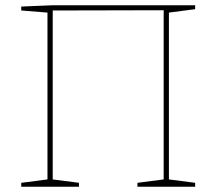

<svg xmlns="http://www.w3.org/2000/svg" viewBox="-20 -712 824 732"><path d="M724 -692V-677L624 -664V-28L724 -15V0H504V-15L604 -28V-673L181 -672V-28L281 -15V0H61V-15L161 -28V-664L61 -672V-687L181 -692Z"/></svg>

Font: Bitter Pro Thin
Style: Regular
Weight: 250
Designer: Sol Matas, and Bitter project Authors
Foundry: Sol Matas
Version: Version 1.010